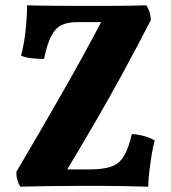

<svg xmlns="http://www.w3.org/2000/svg" viewBox="-20 -698 644 721"><path d="M81.6 -678Q99 -677.4 128.6 -676.9Q158.2 -676.4 193.2 -676.2Q228.2 -676 261.4 -676Q294.6 -676 319.6 -676Q352.6 -676 388.8 -676Q425 -676 461.3 -676.5Q497.6 -677 529.6 -678Q536.6 -667 541.3 -653.5Q546 -640 546.6 -622.8Q491.8 -516.8 439.6 -420.9Q387.4 -325 332.5 -230.9Q277.6 -136.8 216.6 -35.2L187.4 -61.8H315.6Q366.4 -61.8 396.6 -72Q426.8 -82.2 444.6 -110.7Q462.4 -139.2 475.2 -194.8Q527.4 -190.6 560.8 -170.6Q554.8 -148.6 549.8 -118.1Q544.8 -87.6 540.8 -55.3Q536.8 -23 536.8 3Q493.8 2 449.7 1Q405.6 0 362.2 0Q318.8 0 277.6 0Q214.6 0 155.5 1Q96.4 2 56.4 3Q49.4 -7.6 45.3 -21.7Q41.2 -35.8 41.2 -52.4Q87.4 -130.6 129.3 -202.8Q171.2 -275 211.3 -345.1Q251.4 -415.2 290.8 -486.7Q330.2 -558.2 370.4 -635L412.6 -615H271.6Q235.4 -615 212.1 -604.3Q188.8 -593.6 173 -563.7Q157.2 -533.8 145.4 -476.8Q121.6 -476.8 98 -479.4Q74.4 -482 59 -489.2Q70.4 -530.8 76 -582.9Q81.6 -635 81.6 -678Z"/></svg>

Font: Vollkorn
Style: Regular
Weight: 400
Designer: Friedrich Althausen
Foundry: Friedrich Althausen
Version: Version 4.104